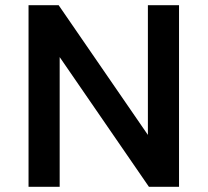

<svg xmlns="http://www.w3.org/2000/svg" viewBox="-20 -720 800 740"><path d="M90 0V-700H206L550 -200V-700H670V0H554L210 -500V0Z"/></svg>

Font: Golos Text Medium
Style: Regular
Weight: 500
Designer: A.Korolkova, Vitaly Kuzmin
Foundry: ParaType Ltd
Version: Version 2.004